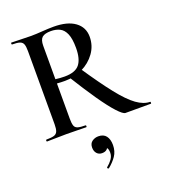

<svg xmlns="http://www.w3.org/2000/svg" viewBox="-159 -746 1019 1141"><g transform="rotate(-20 350.5 -176.0)"><path d="M538 0Q523 0 488 -38Q453 -76 403.5 -147.5Q354 -219 293 -318L373 -342Q454 -221 511.5 -148.5Q569 -76 613.5 -44Q658 -12 699 -12Q701 -12 701 -6Q701 0 699 0Q636 0 596.5 0Q557 0 538 0ZM311 -628Q398 -628 445.5 -593.5Q493 -559 493 -499Q493 -442 460.5 -397Q428 -352 376.5 -327Q325 -302 266 -302Q254 -302 240 -302.5Q226 -303 215 -304V-81Q215 -52 220 -37Q225 -22 241.5 -17Q258 -12 290 -12Q293 -12 293 -6Q293 0 290 0Q265 0 234 -1Q203 -2 166 -2Q131 -2 99 -1Q67 0 42 0Q39 0 39 -6Q39 -12 42 -12Q75 -12 91 -17Q107 -22 113 -37Q119 -52 119 -81V-544Q119 -573 113.5 -587.5Q108 -602 92 -607.5Q76 -613 43 -613Q41 -613 41 -619Q41 -625 43 -625Q68 -625 99.5 -623.5Q131 -622 166 -622Q198 -622 238 -625Q278 -628 311 -628ZM394 -464Q394 -522 380.5 -553.5Q367 -585 343 -597Q319 -609 287 -609Q248 -609 231.5 -594.5Q215 -580 215 -542V-331Q229 -329 245 -328Q261 -327 273 -327Q340 -327 367 -360.5Q394 -394 394 -464ZM333 275Q329 277 325.5 273Q322 269 325 266Q345 250 358.5 231Q372 212 372 191Q372 168 364 159.5Q356 151 344 149L368 134Q369 155 358 166Q347 177 326 177Q306 177 293.5 163Q281 149 281 126Q281 100 298.5 87.5Q316 75 338 75Q371 75 387 96Q403 117 403 153Q403 193 383 222Q363 251 333 275Z"/></g></svg>

Font: Cormorant Garamond Light SemiBold
Style: Regular
Weight: 600
Version: Version 4.001